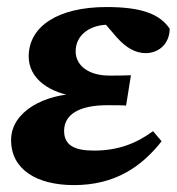

<svg xmlns="http://www.w3.org/2000/svg" viewBox="-20 -519 511 554"><path d="M193.5 15.1C311.7 15.1 388.6 -37.9 446.3 -111.4L421.6 -140.5C372.3 -104.5 320.1 -84.5 250.9 -84.5C193.4 -84.5 165 -100.8 165 -141.3C165 -189.9 210.4 -215.4 289.5 -215.4C310.9 -215.4 333.2 -215.4 343.8 -214.4L357.8 -301.9C334 -300.9 320.8 -300.9 295.4 -300.9C237.8 -300.9 198.3 -328.3 198.3 -370.9C198.3 -420 242.4 -447.7 292.3 -447.7C323.1 -447.7 349.4 -447.9 382.4 -441.4L381 -470.6H266L316.6 -411.5C344.2 -380.7 370.8 -365.7 400.8 -365.7C433 -365.7 468.7 -387.4 469.7 -436.1C441 -478.3 389.3 -498.7 287.5 -498.7C148.3 -498.7 62.8 -443.6 62.8 -355.9C62.8 -291.9 122.9 -248.9 207.4 -239.4L209.4 -248.6C109.6 -248.3 12 -197.7 12 -114.9C12 -29.3 86.9 15.1 193.5 15.1Z"/></svg>

Font: Source Serif 4 Variable
Style: Italic
Weight: 400
Italic angle: -12°
Designer: Frank Grießhammer
Foundry: Adobe Systems Incorporated
Version: Version 4.004;hotconv 1.0.116;makeotfexe 2.5.65601